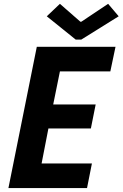

<svg xmlns="http://www.w3.org/2000/svg" viewBox="-20 -958 624 978"><path d="M167.5 -719.7H568.4L542 -594.2H285.2L251 -425.8H467.3L442.9 -303.7H226.6L191.9 -125.5H448.2L423.3 0H22.9ZM218.3 -875 285.2 -938.5 389.6 -847.2H394L530.8 -938.5L584.5 -875L394 -756.3H365.7Z"/></svg>

Font: Reddit Sans Fudge
Style: Bold
Weight: 700
Italic angle: -11.25°
Designer: Stephen Hutchings
Version: Version 1.013